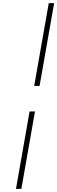

<svg xmlns="http://www.w3.org/2000/svg" viewBox="-20 -971 362 1213"><path d="M288 -951H322L230 -428H196ZM167 -267H201L115 222H81Z"/></svg>

Font: Be Vietnam Thin
Style: Italic
Weight: 250
Italic angle: -9°
Designer: Gabriel Lam
Foundry: TypeRant
Version: Version 3.000